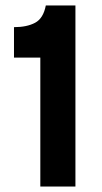

<svg xmlns="http://www.w3.org/2000/svg" viewBox="-20 -680 372 700"><path d="M127 0V-470H31V-581Q78 -581 108 -597Q138 -613 147 -660H255V0Z"/></svg>

Font: Bricolage Grotesque 16pt SemiBold
Style: Regular
Weight: 600
Version: Version 1.001;gftools[0.9.33.dev8+g029e19f]